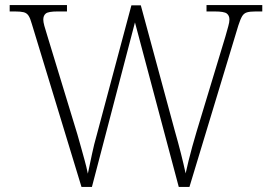

<svg xmlns="http://www.w3.org/2000/svg" viewBox="-20 -734 1067 754"><path d="M105 -640Q99 -662 92 -672.5Q85 -683 73 -686Q61 -689 39 -689H18V-714H243V-689H206Q170 -689 160 -681Q150 -673 150 -657Q150 -648 154 -633Q158 -618 166 -593L284 -206Q293 -175 299.5 -151Q306 -127 312.5 -104Q319 -81 325 -52Q334 -94 341.5 -130Q349 -166 361 -208L496 -713H533L666 -222Q680 -173 690.5 -131.5Q701 -90 709 -53Q714 -76 720.5 -102.5Q727 -129 735 -158Q743 -187 752 -217L865 -590Q872 -615 876.5 -631Q881 -647 881 -657Q881 -673 870.5 -681Q860 -689 823 -689H791V-714H1010V-689H984Q962 -689 950 -685.5Q938 -682 931 -670.5Q924 -659 916 -634L724 0H682L510 -646L341 0H300Z"/></svg>

Font: Noto Serif Gujarati ExtraLight
Style: Regular
Weight: 250
Version: Version 2.102